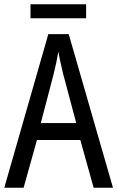

<svg xmlns="http://www.w3.org/2000/svg" viewBox="-20 -874 547 894"><path d="M381 -854H122V-789H381ZM416 0H506L300 -715H205L0 0H90L152 -222H354ZM274 -530 335 -301H170L230 -530C238 -562 246 -600 252 -634C256 -605 267 -560 274 -530Z"/></svg>

Font: Noto Sans Lao Looped Condensed
Style: Regular
Weight: 400
Width: 3
Designer: Mark Frömberg, Ben Mitchell
Foundry: The Fontpad Ltd
Version: Version 1.002